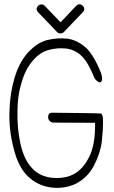

<svg xmlns="http://www.w3.org/2000/svg" viewBox="-20 -912 540 913"><path d="M431 -537Q400 -614 370 -644Q339 -675 296 -681Q251 -686 210 -674Q167 -662 134 -621Q100 -581 82 -518Q63 -457 63 -380Q62 -342 65.5 -304.5Q69 -267 77 -229Q94 -154 130 -115Q164 -75 224 -67Q253 -64 279 -67.5Q305 -71 327 -82Q373 -105 402 -162Q434 -221 432 -328L230 -329Q209 -335 209 -356Q209 -378 232 -376Q341 -375 398 -374Q455 -373 460 -372Q470 -369 470 -332Q470 -294 464 -238Q457 -183 426 -123Q395 -66 340 -38Q284 -12 220 -21Q156 -30 109 -77Q65 -122 44 -210Q22 -295 25 -382Q27 -468 49 -541Q70 -613 111 -660Q132 -683 154.5 -698.5Q177 -714 202 -721Q227 -727 252 -729Q277 -731 302 -728Q349 -721 391 -683Q429 -645 461 -563Q470 -533 461 -523Q452 -514 431 -537ZM161 -854Q147 -870 162 -885Q169 -891 178 -891Q187 -891 193 -884L268 -806L342 -884Q357 -899 373 -885Q388 -870 374 -854L283 -759Q277 -753 268 -753Q258 -753 252 -759Z"/></svg>

Font: Yomogi
Style: Regular
Weight: 400
Designer: satsuyako
Foundry: satsuyako
Version: Version 3.100